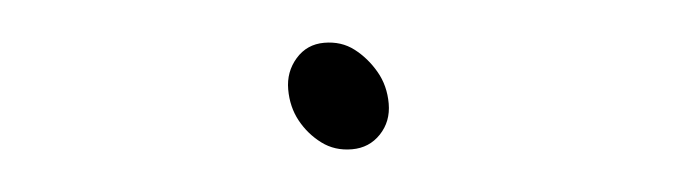

<svg xmlns="http://www.w3.org/2000/svg" viewBox="-27 -519 1054 299"><g transform="rotate(-5 500.0 -369.5)"><path d="M514 -285Q541 -285 559 -304Q577 -323 577 -351Q577 -379 564 -401.5Q551 -424 531.5 -439Q512 -454 485 -454Q458 -454 440.5 -434Q423 -414 423 -386.5Q423 -359 435 -337Q447 -315 467 -300Q487 -285 514 -285Z"/></g></svg>

Font: LXGW WenKai TC Light
Style: Regular
Weight: 300
Designer: LXGW / Fontworks Inc.
Foundry: LXGW / Fontworks Inc.
Version: Version 1.330